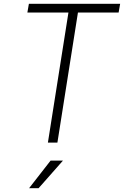

<svg xmlns="http://www.w3.org/2000/svg" viewBox="-20 -750 652 1010"><path d="M232 0 340 -684H124L132 -730H612L604 -684H390L282 0ZM133 240 246 95H311L183 240Z"/></svg>

Font: NKDuy Mono Thin
Style: Italic
Weight: 100
Italic angle: -9°
Monospace: yes
Designer: NKDuy
Foundry: NKDuy
Version: Version 2.251; ttfautohint (v1.8.4.7-5d5b)